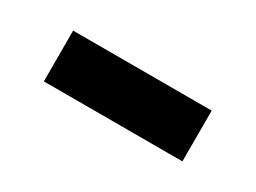

<svg xmlns="http://www.w3.org/2000/svg" viewBox="-25 -501 567 426"><g transform="rotate(30 258.5 -288.0)"><path d="M81 -223V-353H436V-223Z"/></g></svg>

Font: Lexend Exa SemiBold
Style: Regular
Weight: 600
Designer: Bonnie Shaver-Troup, Thomas Jockin
Foundry: Lexend
Version: Version 1.007